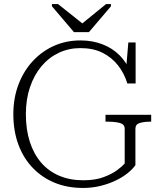

<svg xmlns="http://www.w3.org/2000/svg" viewBox="-20 -920 788 950"><path d="M346 -761H420L529 -889V-900H505L371 -791H404L267 -900H237V-889ZM650 -283V-103Q637 -84 612.5 -64Q588 -44 554 -27.5Q520 -11 478.5 -0.5Q437 10 391 10Q313 10 250 -16Q187 -42 141 -90.5Q95 -139 70.5 -206Q46 -273 46 -355Q46 -435 71.5 -502Q97 -569 142.5 -618Q188 -667 248 -693.5Q308 -720 378 -720Q437 -720 486.5 -701Q536 -682 571 -647Q606 -612 624 -566L602 -556L615 -710H651V-507H610Q595 -557 564 -596.5Q533 -636 487 -659Q441 -682 378 -682Q320 -682 270.5 -658.5Q221 -635 185 -592Q149 -549 128.5 -489Q108 -429 108 -355Q108 -279 127.5 -218.5Q147 -158 183.5 -115.5Q220 -73 273 -50.5Q326 -28 392 -28Q451 -28 492.5 -43.5Q534 -59 560 -78.5Q586 -98 597 -111V-283Q597 -305 573 -311.5Q549 -318 512 -318H502V-352H728V-318H724Q693 -318 671.5 -311.5Q650 -305 650 -283Z"/></svg>

Font: Roboto Serif 36pt ExtraLight
Style: Regular
Weight: 250
Designer: Greg Gazdowicz
Foundry: Commercial Type
Version: Version 1.008